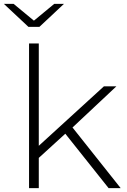

<svg xmlns="http://www.w3.org/2000/svg" viewBox="-43 -965 651 985"><path d="M106 -742V0H156V-155L292 -279L514 0H576L329 -311L554 -522H490L156 -217V-742ZM-23 -945 103 -827H159L285 -945H235L131 -859L27 -945Z"/></svg>

Font: Montserrat Light
Style: Regular
Weight: 300
Designer: Julieta Ulanovsky
Foundry: Julieta Ulanovsky
Version: Version 7.200